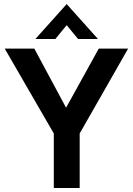

<svg xmlns="http://www.w3.org/2000/svg" viewBox="-20 -940 665 960"><path d="M249 0V-272.6L3.6 -697H151.6L310.4 -401.4L473.8 -697H620.6L378.4 -272.6V0ZM157 -745 313.4 -919.6 469.8 -745H370.4L313.4 -814.2L256.8 -745Z"/></svg>

Font: Hanken Grotesk
Style: Regular
Weight: 400
Designer: Alfredo Marco Pradil
Foundry: Hanken Design Co.
Version: Version 3.013